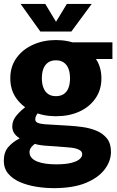

<svg xmlns="http://www.w3.org/2000/svg" viewBox="-20 -739 607 994"><path d="M269.2 -137.2Q204.7 -137.2 150.8 -161Q97 -184.8 65.2 -228.8Q33.3 -272.8 33.3 -333.7Q33.3 -394.5 65.2 -438.8Q97 -483.2 150.8 -507.4Q204.7 -531.7 269.2 -531.7Q334.7 -531.7 388 -507.4Q441.3 -483.2 473.2 -438.8Q505 -394.5 505 -333.7Q505 -273.7 474 -229.3Q443 -184.8 390.1 -161Q337.2 -137.2 269.2 -137.2ZM269.2 -241.2Q294 -241.2 310.3 -252.3Q326.7 -263.5 334.6 -284.3Q342.5 -305.2 342.5 -333.7Q342.5 -362.3 334.6 -383.1Q326.7 -403.8 310.3 -415.3Q294 -426.8 269.2 -426.8Q245.2 -426.8 228.8 -415.3Q212.5 -403.8 204.6 -383.1Q196.7 -362.3 196.7 -333.7Q196.7 -305.2 205 -284.3Q213.3 -263.5 229.2 -252.3Q245.2 -241.2 269.2 -241.2ZM258.3 235Q213.3 235 167.5 227.6Q121.7 220.2 83.6 203.8Q45.5 187.3 22.6 160.1Q-0.3 132.8 -0.3 93.2Q-0.3 49.7 22.2 23.1Q44.7 -3.5 80.5 -21.8V-23.7Q61 -36.7 52.3 -51.3Q43.5 -65.8 43.5 -84.8Q43.5 -115.8 67 -143Q90.5 -170.2 121.2 -192.2L184.5 -162.5Q174.5 -153 168.5 -142.7Q162.5 -132.5 162.5 -121.7Q162.5 -109.2 174.7 -103.5Q187 -97.8 211.3 -95.8L340.8 -88Q372.3 -86.2 409.3 -81Q446.3 -75.8 479.2 -62.3Q512 -48.8 533.2 -22.9Q554.5 3 554.5 47.3Q554.5 94.3 522.3 137.4Q490.2 180.5 424.7 207.8Q359.2 235 258.3 235ZM270.5 111.8Q318.8 111.8 348.5 104.3Q378.2 96.8 391.8 85Q405.5 73.2 405.5 60.2Q405.5 48.8 398.2 42.2Q390.8 35.7 377.8 31.5Q364.8 27.3 349.5 25.5Q334.2 23.7 318.2 22.7L209.5 14.8Q189.5 12.8 175.6 10Q161.7 7.2 152.7 1.5L164.5 3.3Q153 9.8 142.9 22Q132.8 34.2 132.8 48.7Q132.8 65.5 143 77.3Q153.2 89.2 171.5 96.8Q189.8 104.3 215.1 108.1Q240.3 111.8 270.5 111.8ZM326.7 -520H562V-433.7H450.7ZM188.8 -575.8 86.5 -718.8H214.3L270 -626.2L326.2 -718.8H454.8L349.5 -575.8Z"/></svg>

Font: Murecho Thin
Style: Regular
Weight: 100
Designer: Neil Summerour
Foundry: Positype
Version: Version 1.010